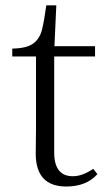

<svg xmlns="http://www.w3.org/2000/svg" viewBox="-20 -677 394 711"><path d="M25.4 -467.8V-497.1Q79.1 -498 103.5 -516.1Q127.9 -534.2 136.2 -569.8Q144.5 -605.5 151.4 -657.2H188.5L181.6 -505.9H332V-467.8H180.7V-112.3Q180.7 -24.4 250 -24.4Q285.2 -24.4 325.2 -51.8L340.8 -32.2Q299.8 13.7 225.6 13.7Q112.3 13.7 112.3 -108.4L113.3 -195.3V-467.8Z"/></svg>

Font: GenEi Koburi Mincho v6
Style: Regular
Weight: 400
Designer: o_tamon (Modified)
Foundry: o_tamon / Adobe Systems Incorporated
Version: Version 6.1